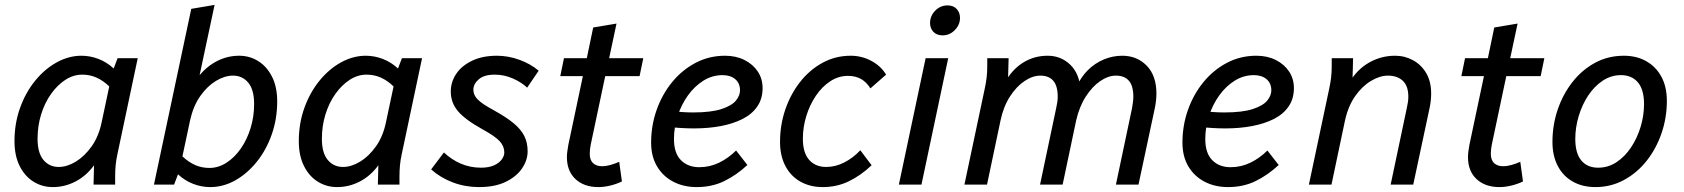

<svg xmlns="http://www.w3.org/2000/svg" viewBox="-20 -752 6858 782"><path d="M39 -177Q39 -249 61.5 -312Q84 -375 123 -423Q162 -471 211 -498Q260 -525 312 -525Q347 -525 381 -512Q415 -499 443 -473L459 -515H541L458 -123Q453 -100 451 -78.5Q449 -57 449 -34V0H361L363 -79Q332 -36 288 -13Q244 10 195 10Q152 10 116.5 -12Q81 -34 60 -76Q39 -118 39 -177ZM133 -187Q133 -129 157 -100.5Q181 -72 219 -72Q253 -72 288.5 -93.5Q324 -115 353 -155.5Q382 -196 394 -254L425 -400Q400 -424 373 -436Q346 -448 315 -448Q279 -448 246.5 -427Q214 -406 188 -369.5Q162 -333 147.5 -286Q133 -239 133 -187Z M607 0 759 -716 854 -732 793 -446Q825 -484 866.5 -504.5Q908 -525 954 -525Q997 -525 1032 -503Q1067 -481 1088 -439.5Q1109 -398 1109 -339Q1109 -267 1086.5 -203.5Q1064 -140 1025 -92Q986 -44 937.5 -17Q889 10 836 10Q801 10 767 -3Q733 -16 705 -42L689 0ZM723 -115Q749 -91 775.5 -79.5Q802 -68 833 -68Q869 -68 902 -89Q935 -110 960.5 -146.5Q986 -183 1000.5 -230Q1015 -277 1015 -328Q1015 -387 991 -415.5Q967 -444 929 -444Q895 -444 859.5 -422.5Q824 -401 795.5 -360.5Q767 -320 754 -261Z M1197 -177Q1197 -249 1219.5 -312Q1242 -375 1281 -423Q1320 -471 1369 -498Q1418 -525 1470 -525Q1505 -525 1539 -512Q1573 -499 1601 -473L1617 -515H1699L1616 -123Q1611 -100 1609 -78.5Q1607 -57 1607 -34V0H1519L1521 -79Q1490 -36 1446 -13Q1402 10 1353 10Q1310 10 1274.5 -12Q1239 -34 1218 -76Q1197 -118 1197 -177ZM1291 -187Q1291 -129 1315 -100.5Q1339 -72 1377 -72Q1411 -72 1446.5 -93.5Q1482 -115 1511 -155.5Q1540 -196 1552 -254L1583 -400Q1558 -424 1531 -436Q1504 -448 1473 -448Q1437 -448 1404.5 -427Q1372 -406 1346 -369.5Q1320 -333 1305.5 -286Q1291 -239 1291 -187Z M1736 -62 1788 -131Q1820 -101 1858 -85Q1896 -69 1939 -69Q1971 -69 1992 -78.5Q2013 -88 2023.5 -102.5Q2034 -117 2034 -131Q2034 -156 2015.5 -176.5Q1997 -197 1944 -226Q1874 -265 1845 -299.5Q1816 -334 1816 -379Q1816 -418 1838 -451Q1860 -484 1902.5 -504.5Q1945 -525 2004 -525Q2050 -525 2095.5 -508.5Q2141 -492 2174 -464L2127 -395Q2104 -417 2068.5 -432.5Q2033 -448 1995 -448Q1952 -448 1930 -429Q1908 -410 1908 -386Q1908 -365 1925.5 -347Q1943 -329 1991 -303Q2042 -275 2072 -250Q2102 -225 2115.5 -198Q2129 -171 2129 -136Q2129 -100 2106.5 -66.5Q2084 -33 2040 -11.5Q1996 10 1931 10Q1875 10 1824.5 -9Q1774 -28 1736 -62Z M2262 -442 2277 -515H2370L2396 -640L2491 -656L2461 -515H2600L2585 -442H2445L2386 -163Q2384 -153 2383 -144Q2382 -135 2382 -126Q2382 -100 2395.5 -87.5Q2409 -75 2432 -75Q2448 -75 2466 -80Q2484 -85 2502 -93L2513 -13Q2493 -3 2467 3.5Q2441 10 2417 10Q2359 10 2324 -22.5Q2289 -55 2289 -112Q2289 -125 2291 -138Q2293 -151 2295 -163L2354 -442Z M2632 -171Q2632 -241 2654.5 -304.5Q2677 -368 2717.5 -417.5Q2758 -467 2813 -496Q2868 -525 2933 -525Q2978 -525 3012.5 -507.5Q3047 -490 3066.5 -460.5Q3086 -431 3086 -393Q3086 -350 3064.5 -318.5Q3043 -287 3004.5 -267.5Q2966 -248 2915.5 -238.5Q2865 -229 2807 -229Q2783 -229 2756.5 -230.5Q2730 -232 2701 -235L2712 -299Q2738 -297 2760 -295.5Q2782 -294 2802 -294Q2877 -294 2919 -308Q2961 -322 2977.5 -342.5Q2994 -363 2994 -384Q2994 -413 2974.5 -429.5Q2955 -446 2923 -446Q2881 -446 2845 -423.5Q2809 -401 2782 -363.5Q2755 -326 2740 -279.5Q2725 -233 2725 -186Q2725 -128 2753.5 -99.5Q2782 -71 2828 -71Q2871 -71 2909 -89.5Q2947 -108 2978 -139L3024 -80Q2980 -39 2930 -14.5Q2880 10 2818 10Q2764 10 2722 -12Q2680 -34 2656 -74.5Q2632 -115 2632 -171Z M3157 -174Q3157 -243 3178.5 -306Q3200 -369 3239 -418.5Q3278 -468 3330.5 -496.5Q3383 -525 3445 -525Q3490 -525 3529 -504Q3568 -483 3589 -448L3525 -392Q3509 -418 3486.5 -430.5Q3464 -443 3434 -443Q3395 -443 3361.5 -421Q3328 -399 3303 -362Q3278 -325 3264 -279.5Q3250 -234 3250 -187Q3250 -130 3275.5 -101Q3301 -72 3345 -72Q3383 -72 3419 -90.5Q3455 -109 3484 -140L3530 -79Q3487 -38 3438 -14Q3389 10 3331 10Q3279 10 3239.5 -12.5Q3200 -35 3178.5 -76.5Q3157 -118 3157 -174Z M3641 0 3750 -515H3842L3733 0ZM3768 -658Q3768 -687 3789 -708.5Q3810 -730 3839 -730Q3863 -730 3876.5 -715.5Q3890 -701 3890 -679Q3890 -651 3869 -629.5Q3848 -608 3819 -608Q3795 -608 3781.5 -622.5Q3768 -637 3768 -658Z M3908 0 3991 -392Q3996 -415 3998.5 -436.5Q4001 -458 4001 -482V-515H4088L4085 -403L4073 -416Q4102 -469 4147 -497Q4192 -525 4247 -525Q4302 -525 4340 -487.5Q4378 -450 4381 -383L4365 -399Q4383 -439 4411.5 -467Q4440 -495 4476 -510Q4512 -525 4551 -525Q4611 -525 4650.5 -484.5Q4690 -444 4690 -371Q4690 -358 4688.5 -343.5Q4687 -329 4684 -314L4617 0H4525L4591 -313Q4593 -326 4594.5 -337Q4596 -348 4596 -358Q4596 -402 4578 -423Q4560 -444 4525 -444Q4494 -444 4461.5 -422Q4429 -400 4402.5 -359Q4376 -318 4363 -261L4308 0H4216L4282 -313Q4285 -326 4286.5 -337Q4288 -348 4288 -358Q4288 -402 4270 -423Q4252 -444 4217 -444Q4186 -444 4153 -422Q4120 -400 4093.5 -359Q4067 -318 4055 -261L4000 0Z M4796 -171Q4796 -241 4818.5 -304.5Q4841 -368 4881.5 -417.5Q4922 -467 4977 -496Q5032 -525 5097 -525Q5142 -525 5176.5 -507.5Q5211 -490 5230.5 -460.5Q5250 -431 5250 -393Q5250 -350 5228.5 -318.5Q5207 -287 5168.5 -267.5Q5130 -248 5079.5 -238.5Q5029 -229 4971 -229Q4947 -229 4920.5 -230.5Q4894 -232 4865 -235L4876 -299Q4902 -297 4924 -295.5Q4946 -294 4966 -294Q5041 -294 5083 -308Q5125 -322 5141.5 -342.5Q5158 -363 5158 -384Q5158 -413 5138.5 -429.5Q5119 -446 5087 -446Q5045 -446 5009 -423.5Q4973 -401 4946 -363.5Q4919 -326 4904 -279.5Q4889 -233 4889 -186Q4889 -128 4917.5 -99.5Q4946 -71 4992 -71Q5035 -71 5073 -89.5Q5111 -108 5142 -139L5188 -80Q5144 -39 5094 -14.5Q5044 10 4982 10Q4928 10 4886 -12Q4844 -34 4820 -74.5Q4796 -115 4796 -171Z M5311 0 5394 -392Q5399 -415 5401.5 -436.5Q5404 -458 5404 -482V-515H5491L5488 -403L5476 -416Q5507 -469 5556 -497Q5605 -525 5662 -525Q5702 -525 5735.5 -506.5Q5769 -488 5789 -454Q5809 -420 5809 -371Q5809 -358 5807.5 -343.5Q5806 -329 5803 -314L5736 0H5644L5710 -313Q5713 -326 5714.5 -337Q5716 -348 5716 -358Q5716 -402 5693.5 -423Q5671 -444 5633 -444Q5600 -444 5564 -422.5Q5528 -401 5499.5 -360.5Q5471 -320 5458 -261L5403 0Z M5932 -442 5947 -515H6040L6066 -640L6161 -656L6131 -515H6270L6255 -442H6115L6056 -163Q6054 -153 6053 -144Q6052 -135 6052 -126Q6052 -100 6065.5 -87.5Q6079 -75 6102 -75Q6118 -75 6136 -80Q6154 -85 6172 -93L6183 -13Q6163 -3 6137 3.5Q6111 10 6087 10Q6029 10 5994 -22.5Q5959 -55 5959 -112Q5959 -125 5961 -138Q5963 -151 5965 -163L6024 -442Z M6303 -174Q6303 -243 6324.5 -306Q6346 -369 6385 -418.5Q6424 -468 6477 -496.5Q6530 -525 6594 -525Q6646 -525 6685.5 -502.5Q6725 -480 6747 -439Q6769 -398 6769 -341Q6769 -273 6747.5 -210Q6726 -147 6687 -97.5Q6648 -48 6594.5 -19Q6541 10 6478 10Q6426 10 6386.5 -12Q6347 -34 6325 -75.5Q6303 -117 6303 -174ZM6396 -186Q6396 -128 6420.5 -98.5Q6445 -69 6489 -69Q6530 -69 6564 -91.5Q6598 -114 6623 -151.5Q6648 -189 6662 -235Q6676 -281 6676 -328Q6676 -387 6651 -416.5Q6626 -446 6582 -446Q6542 -446 6508 -423.5Q6474 -401 6449 -363.5Q6424 -326 6410 -279.5Q6396 -233 6396 -186Z"/></svg>

Font: Radio Canada
Style: Italic
Weight: 400
Italic angle: -12°
Designer: Charles Daoud, Etienne Aubert Bonn, Alexandre Saumier Demers, Jacques Le Bailly
Foundry: Radio-Canada
Version: Version 2.104;gftools[0.9.28.dev5+ged2979d]